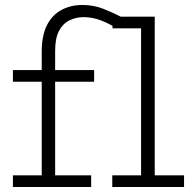

<svg xmlns="http://www.w3.org/2000/svg" viewBox="-20 -753 783 773"><path d="M148 -12V-545Q148 -610 169 -651.5Q190 -693 227.5 -713Q265 -733 312 -733Q357 -733 396 -717.5Q435 -702 470 -684L449 -639Q418 -659 384.5 -671.5Q351 -684 316 -684Q286 -684 259.5 -671Q233 -658 217.5 -628.5Q202 -599 202 -548V-12ZM32 0V-47H347V0ZM32 -424V-471H359V-424ZM548 -7V-686H603V-7ZM432 0V-47H721V0ZM433 -639V-686H601V-639Z"/></svg>

Font: BioRhyme Light
Style: Regular
Weight: 300
Designer: Aoife Mooney
Foundry: Aoife Mooney Type
Version: Version 1.600;gftools[0.9.33]